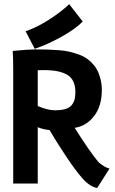

<svg xmlns="http://www.w3.org/2000/svg" viewBox="-20 -888 558 929"><path d="M104 -736.8Q155.3 -753.9 213.4 -790.5Q271.5 -827.1 314.9 -867.7L380.4 -783.7Q342.3 -745.6 274.2 -708.3Q206.1 -670.9 147.9 -651.9ZM341.3 -269.5Q414.6 -153.3 457 -103Q483.9 -79.1 509.8 -72.3L450.2 21.5Q430.7 18.6 410.4 3.9Q390.1 -10.7 376 -28.3Q344.7 -63.5 296.6 -136.2Q248.5 -209 219.7 -258.8Q189.9 -261.2 162.6 -272.5V0H43.9V-554.7Q43.9 -603.5 41.5 -641.6Q118.2 -648.9 147.9 -648.9Q184.1 -648.9 208 -648.2Q231.9 -647.5 262.9 -645.3Q293.9 -643.1 316.2 -637.7Q338.4 -632.3 361.8 -624Q385.3 -615.7 403.6 -602.1Q421.9 -588.4 436.5 -570.3Q453.6 -548.8 463.1 -517.1Q472.7 -485.4 472.7 -453.1Q472.7 -374.5 435.1 -326.2Q397.5 -277.8 341.3 -269.5ZM344.7 -442.4Q344.7 -501.5 306.9 -525.1Q269 -548.8 193.4 -548.8Q176.8 -548.8 162.6 -548.3V-375Q211.4 -354.5 243.7 -354.5H247.6Q277.8 -354.5 297.6 -360.8Q317.4 -367.2 327.4 -380.1Q337.4 -393.1 341.1 -407.5Q344.7 -421.9 344.7 -442.4Z"/></svg>

Font: Fantasque Sans Mono
Style: Bold
Weight: 700
Monospace: yes
Designer: Jany Belluz
Version: Version 1.8.0 ; ttfautohint (v1.8.2)